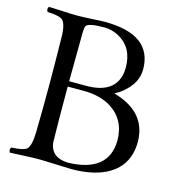

<svg xmlns="http://www.w3.org/2000/svg" viewBox="-99 -739 783 833"><g transform="rotate(15 292.0 -322.5)"><path d="M187.5 -360.8H264.6Q381.8 -360.8 404.8 -442.9Q409.7 -460.9 409.7 -481Q409.7 -571.8 338.9 -609.9Q308.6 -625.5 277.3 -626Q204.1 -626 194.3 -610.4Q189.9 -602.5 189.5 -583Q188 -475.1 187.5 -360.8ZM147.5 -645Q169.9 -645 216.3 -647.5Q255.9 -649.9 272.5 -649.9Q483.9 -648.9 484.4 -493.2Q484.4 -430.7 424.3 -382.3Q408.7 -370.1 392.6 -361.8V-359.9Q528.8 -320.8 542 -207.5Q543.5 -195.3 543.5 -184.1Q543.5 -70.3 443.4 -22.9Q383.8 4.9 294.4 4.9Q278.3 4.9 169.9 0.5Q158.7 0 148.4 0Q120.1 0 76.2 2.4Q40.5 4.4 19.5 4.9Q11.2 -6.8 19.5 -18.1Q75.2 -20.5 88.9 -33.7Q105 -50.8 106.4 -108.9Q108.4 -207.5 108.4 -320.8Q108.4 -409.2 106.4 -536.1Q105.5 -600.1 84.5 -614.7Q68.4 -625 19.5 -627Q11.2 -638.7 19.5 -649.9Q42 -649.4 77.1 -647.5Q120.1 -645 147.5 -645ZM189.5 -85Q198.2 -20.5 273.4 -18.1Q453.6 -22.9 456.5 -165Q456.5 -259.8 382.3 -306.2Q332.5 -336.9 259.3 -336.9H187.5V-321.3Q187.5 -182.1 189.5 -85Z"/></g></svg>

Font: Linux Libertine Display O
Style: Regular
Weight: 400
Designer: Philipp H. Poll
Foundry: Philipp H. Poll
Version: Version 5.0.9